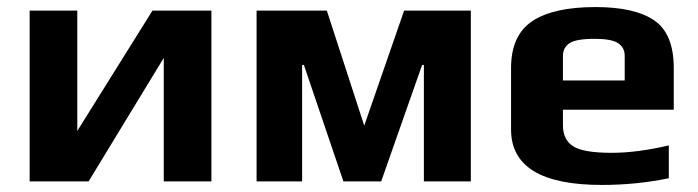

<svg xmlns="http://www.w3.org/2000/svg" viewBox="-20 -514 1977 544"><path d="M231 0 444 -350V0H579V-484H412L199 -143V-484H64V0Z M1314 0V-484H1125L1012 -158L906 -484H707V0H836V-330H841L953 0H1060L1176 -330H1181V0Z M1889 -203V-321C1889 -385.7 1870.7 -430.7 1834 -456C1797.3 -481.3 1741.7 -494 1667 -494C1587.7 -494 1528 -480.7 1488 -454C1448 -427.3 1428 -383 1428 -321V-147C1428 -42.3 1513.7 10 1685 10C1750.3 10 1813.7 3.7 1875 -9V-102C1815 -88 1761 -81 1713 -81C1659.7 -81 1623.3 -87.2 1604 -99.5C1584.7 -111.8 1575 -131.7 1575 -159V-203ZM1750 -286H1575V-356C1575 -371.3 1581.2 -383.2 1593.5 -391.5C1605.8 -399.8 1629.7 -404 1665 -404C1697 -404 1719.2 -399.8 1731.5 -391.5C1743.8 -383.2 1750 -371.3 1750 -356Z"/></svg>

Font: Play
Style: Bold
Weight: 700
Designer: Jonas Hecksher
Foundry: Jonas Hecksher, Playtypeª, e-types AS
Version: Version 1.002